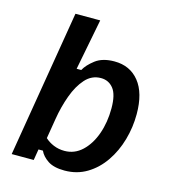

<svg xmlns="http://www.w3.org/2000/svg" viewBox="-103 -750 744 842"><g transform="rotate(15 269.0 -328.5)"><path d="M266.7 10Q218.3 10 191.2 -7.9Q164.2 -25.8 153.3 -50H133.3L125 0H25L135.8 -666.7H248.3L203.3 -435H224.2Q237.5 -460 269.6 -484.6Q301.7 -509.2 355.8 -509.2Q426.7 -509.2 467.9 -457.9Q509.2 -406.7 509.2 -310.8Q509.2 -250.8 492.9 -193.8Q476.7 -136.7 445 -90.4Q413.3 -44.2 368.3 -17.1Q323.3 10 266.7 10ZM244.2 -73.3Q290 -73.3 324.2 -105.4Q358.3 -137.5 377.1 -190.4Q395.8 -243.3 395.8 -306.7Q395.8 -369.2 374.2 -396.2Q352.5 -423.3 317.5 -423.3Q275.8 -423.3 246.7 -390.8Q217.5 -358.3 198.8 -306.7Q180 -255 170.8 -198.3L155.8 -107.5Q171.7 -92.5 194.6 -82.9Q217.5 -73.3 244.2 -73.3Z"/></g></svg>

Font: Familjen Grotesk GF Medium
Style: Italic
Weight: 500
Designer: Anders Wikstroem, Jonas Baeckman, Matilda Gysing, Kristian Moeller
Foundry: Familjen STHML AB
Version: Version 2.000; Beta; Release 4; Build 6